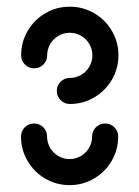

<svg xmlns="http://www.w3.org/2000/svg" viewBox="-20 -540 408 562"><path d="M287.8 -178.5Q303.7 -178.5 314.8 -167.4Q325.9 -156.3 325.9 -140.4Q325.9 -101.9 306.9 -69.1Q287.8 -36.3 255 -17.2Q222.2 1.9 183.7 1.9Q145.2 1.9 112.4 -17.2Q79.6 -36.3 60.6 -69.1Q41.5 -101.9 41.5 -140.4Q41.5 -156.3 52.6 -167.4Q63.7 -178.5 79.6 -178.5Q95.6 -178.5 106.7 -167.4Q117.8 -156.3 117.8 -140.4Q117.8 -122.6 126.7 -107.4Q135.6 -92.2 150.6 -83.3Q165.6 -74.4 183.7 -74.4Q201.9 -74.4 216.9 -83.3Q231.9 -92.2 240.7 -107.4Q249.6 -122.6 249.6 -140.4Q249.6 -156.3 260.7 -167.4Q271.9 -178.5 287.8 -178.5ZM80 -340Q64.1 -340 53 -351.1Q41.9 -362.2 41.9 -378.1Q41.9 -416.7 60.9 -449.4Q80 -482.2 112.8 -501.3Q145.6 -520.4 184.4 -520.4Q223 -520.4 255.7 -501.3Q288.5 -482.2 307.6 -449.4Q326.7 -416.7 326.7 -378.1Q326.7 -339.6 307.6 -306.9Q288.5 -274.1 255.7 -254.8Q223 -235.6 184.4 -235.6Q168.5 -235.6 157.4 -246.9Q146.3 -258.1 146.3 -273.7Q146.3 -289.6 157.4 -300.7Q168.5 -311.9 184.4 -311.9Q202.2 -311.9 217.4 -320.7Q232.6 -329.6 241.5 -345Q250.4 -360.4 250.4 -378.1Q250.4 -395.9 241.5 -411.1Q232.6 -426.3 217.4 -435.2Q202.2 -444.1 184.4 -444.1Q166.3 -444.1 151.1 -435.2Q135.9 -426.3 127 -411.1Q118.1 -395.9 118.1 -378.1Q118.1 -362.2 107 -351.1Q95.9 -340 80 -340Z"/></svg>

Font: 26F Galaxy Hebrew
Style: Bold
Weight: 700
Designer: C₂₉H₂₅N₃O₅
Version: Version 1.000